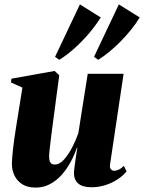

<svg xmlns="http://www.w3.org/2000/svg" viewBox="-20 -837 653 870"><path d="M141.5 13Q104.5 13 80.8 -2.2Q57 -17.5 45.5 -41.8Q34 -66 34 -93.5Q34 -109 35.8 -128.8Q37.5 -148.5 40 -170.5Q42.5 -192.5 45.8 -214.2Q49 -236 52 -255.5L81.5 -440L29.5 -463.5L32 -480.5L227.5 -515.5L248.5 -496L220.5 -285.5Q217.5 -264.5 214.5 -240Q211.5 -215.5 208.8 -193Q206 -170.5 204.2 -153.8Q202.5 -137 202.5 -131Q202.5 -119 204.2 -110.2Q206 -101.5 211.8 -96.5Q217.5 -91.5 229 -91.5Q250 -91.5 270.2 -114.2Q290.5 -137 307.5 -170Q324.5 -203 335 -233.5L377.5 -502.5H540L478.5 -91Q476.5 -75.5 483.2 -69.2Q490 -63 497 -63Q506.5 -63 518.8 -68.8Q531 -74.5 541 -85.5L553.5 -60.5Q537 -40 512 -23.8Q487 -7.5 457 2Q427 11.5 395 11.5Q354 11.5 334.5 -5.5Q315 -22.5 315 -53Q315 -59 316.5 -71.5Q318 -84 320.2 -100Q322.5 -116 325.2 -133.8Q328 -151.5 330.5 -168H328.5Q317.5 -135 300 -102.8Q282.5 -70.5 259 -44.2Q235.5 -18 206 -2.5Q176.5 13 141.5 13ZM248.5 -566 229.5 -579.5 342 -817 436.5 -758Q422.5 -735.5 405.2 -712.8Q388 -690 368.5 -668.8Q349 -647.5 328.5 -628.2Q308 -609 287.8 -593.2Q267.5 -577.5 248.5 -566ZM425 -566 406 -579.5 518.5 -817 613 -758Q596 -729.5 573.2 -701.5Q550.5 -673.5 525.2 -648Q500 -622.5 474.2 -601.5Q448.5 -580.5 425 -566Z"/></svg>

Font: Merriweather 144pt Black
Style: Italic
Weight: 900
Italic angle: -7.8°
Version: Version 2.101